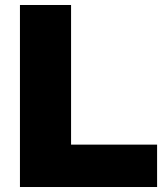

<svg xmlns="http://www.w3.org/2000/svg" viewBox="-20 -750 674 770"><path d="M60 0V-730H265V-170H610V0Z"/></svg>

Font: M PLUS 2 Thin Black
Style: Regular
Weight: 900
Version: Version 1.001